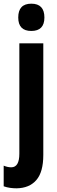

<svg xmlns="http://www.w3.org/2000/svg" viewBox="-48 -782 312 1042"><path d="M51 -687Q51 -762 122 -762Q193 -762 193 -687Q193 -614 122 -614Q51 -614 51 -687ZM42 240Q24 240 6.5 237.5Q-11 235 -28 229V117Q-7 126 13 126Q57 126 57 52V-547H187V59Q187 152 149 195.5Q111 239 42 240Z"/></svg>

Font: Noto Sans Myanmar ExtraCondensed
Style: Bold
Weight: 700
Width: 2
Designer: Monotype Design Team
Foundry: Monotype Imaging Inc.
Version: Version 2.107; ttfautohint (v1.8.4.7-5d5b)